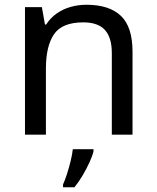

<svg xmlns="http://www.w3.org/2000/svg" viewBox="-20 -566 658 807"><path d="M343 -546Q439 -546 488 -499.5Q537 -453 537 -349V0H450V-343Q450 -408 421 -440Q392 -472 330 -472Q241 -472 207 -422Q173 -372 173 -278V0H85V-536H156L169 -463H174Q192 -491 218.5 -509.5Q245 -528 277 -537Q309 -546 343 -546ZM373 70Q369 88 356.5 115.5Q344 143 327.5 171Q311 199 293 221H245V209Q253 192 261.5 165.5Q270 139 277 110.5Q284 82 286 61H373Z"/></svg>

Font: Noto Sans Lao UI
Style: Regular
Weight: 400
Designer: Monotype Design Team
Foundry: Monotype Imaging Inc.
Version: Version 2.000